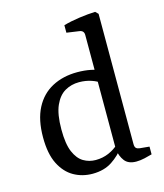

<svg xmlns="http://www.w3.org/2000/svg" viewBox="-102 -731 697 816"><g transform="rotate(-15 246.5 -323.0)"><path d="M205 8Q160 8 123 -13Q86 -34 63.5 -78.5Q41 -123 41 -196Q41 -273 67.5 -324Q94 -375 142 -400.5Q190 -426 253 -426Q284 -426 311.5 -420.5Q339 -415 354 -409L338 -356Q328 -366 303 -374.5Q278 -383 249 -383Q215 -383 187 -367Q159 -351 142 -313Q125 -275 125 -208Q125 -144 140 -109Q155 -74 179.5 -59.5Q204 -45 233 -45Q264 -45 290.5 -56.5Q317 -68 337 -87L348 -70Q327 -39 291.5 -15.5Q256 8 205 8ZM405 -642V-69Q405 -56 410.5 -51Q416 -46 426 -45L468 -41V-7Q455 -3 435 1.5Q415 6 398 6Q363 6 347 -15Q331 -36 327 -66V-570Q327 -589 308 -592L252 -600V-633Q283 -642 322.5 -647.5Q362 -653 393 -654Z"/></g></svg>

Font: Rasa
Style: Regular
Weight: 400
Designer: Anna Giedrys (Yrsa+Rasa design), David Brezina (Yrsa art-direction, Rasa art-direction, design)
Foundry: Rosetta Type Foundry
Version: Version 2.004